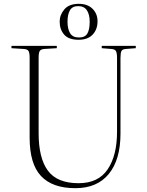

<svg xmlns="http://www.w3.org/2000/svg" viewBox="-20 -970 770 1004"><path d="M374 14Q254 14 194.5 -49.5Q135 -113 135 -250V-668Q135 -694 129 -703.5Q123 -713 103 -714L40 -718V-730H277V-718L212 -714Q196 -713 189 -705Q182 -697 182 -668V-273Q182 -143 230.5 -77.5Q279 -12 391 -12Q494 -12 543 -84.5Q592 -157 592 -281V-668Q592 -692 586.5 -702.5Q581 -713 561 -714L512 -718V-730H690V-718L639 -714Q620 -713 615 -703Q610 -693 610 -667V-271Q610 -135 549 -60.5Q488 14 374 14ZM391 -762Q339 -762 315.5 -789Q292 -816 292 -857Q292 -892 316.5 -921Q341 -950 392 -950Q438 -950 464 -924Q490 -898 490 -859Q490 -816 464.5 -789Q439 -762 391 -762ZM393 -774Q425 -774 437 -795Q449 -816 449 -856Q449 -894 434.5 -916Q420 -938 389 -938Q358 -938 345.5 -916Q333 -894 333 -856Q333 -819 346.5 -796.5Q360 -774 393 -774Z"/></svg>

Font: Literata 72pt ExtraLight
Style: Regular
Weight: 200
Designer: Latin by Veronika Burian and Jose Scaglione. Greek by Irene Vlachou. Cyrillic by Vera Evstafieva.
Foundry: TypeTogether
Version: Version 3.002